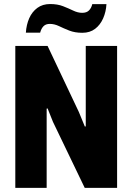

<svg xmlns="http://www.w3.org/2000/svg" viewBox="-20 -908 640 928"><path d="M54 0V-686H210L361 -367L390 -296.5L394.5 -297V-686H546V0H389.5L236 -319L210 -384L205.5 -383V0ZM105 -750Q107.5 -788.5 121.2 -819.8Q135 -851 160.5 -869.8Q186 -888.5 222 -888.5Q258 -888.5 284.8 -878Q311.5 -867.5 333.8 -856.8Q356 -846 377.5 -846Q398.5 -846 410 -857.5Q421.5 -869 426 -888H494.5Q492.5 -851 478.5 -819.2Q464.5 -787.5 439.5 -768.5Q414.5 -749.5 378 -749.5Q342 -749.5 314.8 -760.2Q287.5 -771 265.2 -781.8Q243 -792.5 220.5 -792.5Q201.5 -792.5 190.5 -781.5Q179.5 -770.5 174 -750Z"/></svg>

Font: Chivo Mono Medium
Style: Regular
Weight: 500
Monospace: yes
Designer: Hector Gatti
Foundry: Omnibus-Type
Version: Version 1.008